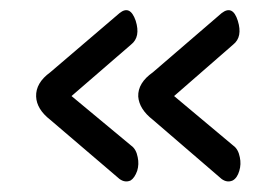

<svg xmlns="http://www.w3.org/2000/svg" viewBox="-20 -544 540 371"><path d="M430.7 -262.7 316.4 -358.4 430.7 -458Q449.2 -472.7 439.5 -503.9Q429.7 -535.2 408.2 -518.6L275.4 -404.3Q246.1 -383.8 247.1 -357.4Q249 -333 275.4 -312.5L408.2 -198.2Q418.9 -190.4 429.7 -195.3Q438.5 -200.2 442.4 -213.9Q446.3 -226.6 443.4 -240.2Q440.4 -255.9 430.7 -262.7ZM233.4 -262.7 118.2 -358.4 233.4 -458Q252 -472.7 242.2 -503.9Q231.4 -535.2 210.9 -518.6L77.1 -404.3Q48.8 -383.8 49.8 -357.4Q50.8 -333 77.1 -312.5L210.9 -198.2Q221.7 -190.4 232.4 -195.3Q240.2 -200.2 245.1 -213.9Q249 -226.6 246.1 -240.2Q243.2 -255.9 233.4 -262.7Z"/></svg>

Font: Gulim
Style: Regular
Weight: 400
Version: Version 2.21